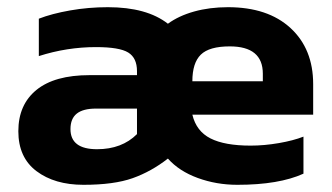

<svg xmlns="http://www.w3.org/2000/svg" viewBox="-20 -504 922 534"><path d="M31 -139Q31 -213 81.5 -254Q132 -295 229 -295H361V-306Q361 -343 336.5 -358Q312 -373 247 -373Q166 -373 88 -348V-452Q124 -466 175 -475Q226 -484 280 -484Q388 -484 447 -438Q477 -460 520 -472Q563 -484 614 -484Q725 -484 788 -426Q851 -368 851 -270V-185H515Q526 -139 565.5 -119Q605 -99 677 -99Q715 -99 755.5 -106Q796 -113 824 -124V-21Q756 10 640 10Q582 10 530 -9Q478 -28 447 -63Q401 -27 349 -8.5Q297 10 212 10Q132 10 81.5 -28Q31 -66 31 -139ZM711 -278V-299Q711 -375 619 -375Q562 -375 538.5 -352Q515 -329 515 -278ZM361 -131V-202H247Q211 -202 193.5 -188Q176 -174 176 -145Q176 -89 250 -89Q319 -89 361 -131Z"/></svg>

Font: Kanit SemiBold
Style: Regular
Weight: 600
Designer: Katatrad Team
Foundry: CadsonDemak
Version: Version 1.030